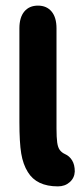

<svg xmlns="http://www.w3.org/2000/svg" viewBox="-20 -652 286 683"><path d="M186 11Q211 11 228 -4Q245 -19 246 -42Q246 -66 236.5 -81.5Q227 -97 211 -104Q200 -109 193 -118Q186 -127 183.5 -145Q181 -163 181 -195V-551Q181 -590 163.5 -611Q146 -632 115 -632Q84 -632 66.5 -611Q49 -590 49 -551V-219Q49 -145 55.5 -106Q62 -67 79 -40Q110 11 186 11Z"/></svg>

Font: Beiruti ExtraBold
Style: Regular
Weight: 800
Designer: Arlette Boutros
Foundry: Boutros
Version: Version 1.41